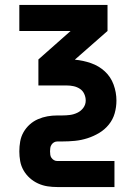

<svg xmlns="http://www.w3.org/2000/svg" viewBox="-20 -540 540 775"><path d="M212 215Q191 215 171.5 212Q152 209 133.5 200.5Q115 192 100 178.5Q85 165 75 147.5Q65 130 61.5 110.5Q58 91 58 71Q58 51 61.5 31Q65 11 75 -6.5Q85 -24 100 -37.5Q115 -51 133.5 -59Q152 -67 171.5 -70.5Q191 -74 212 -74H231Q247 -74 262.5 -76Q278 -78 292.5 -85Q307 -92 316.5 -105Q326 -118 326 -134Q326 -148 320 -161Q314 -174 302.5 -181.5Q291 -189 277.5 -192Q264 -195 250 -195H135V-300L265 -415H58V-520H414V-415L283 -300V-299Q316 -296 347.5 -285Q379 -274 403 -252Q427 -230 438.5 -198.5Q450 -167 450 -134Q450 -108 443 -83Q436 -58 419.5 -37.5Q403 -17 380.5 -3.5Q358 10 333 18Q308 26 282.5 28.5Q257 31 231 31H212Q204 31 198 34.5Q192 38 188 44Q184 50 183 57Q182 64 182 71Q182 78 183 85Q184 92 188 97.5Q192 103 198 106.5Q204 110 212 110H442V215Z"/></svg>

Font: Iosevka SS18 Extrabold
Style: Regular
Weight: 800
Monospace: yes
Designer: Belleve Invis
Foundry: Belleve Invis
Version: Version 25.1.1; ttfautohint (v1.8.4)